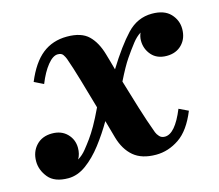

<svg xmlns="http://www.w3.org/2000/svg" viewBox="-101 -566 765 671"><g transform="rotate(-15 281.5 -230.0)"><path d="M536.5 -109Q510 -43.5 470.5 -16.8Q431 10 386.5 10Q335 10 305.5 -15Q276 -40 263 -85.5Q259 -99.5 254.5 -115.8Q250 -132 245 -149.5Q221.5 -109 193.5 -72.5Q165.5 -36 134 -13Q102.5 10 69 10Q19.5 10 -2.8 -17.2Q-25 -44.5 -25 -76Q-25 -110.5 -3.8 -133.2Q17.5 -156 53.5 -156Q87.5 -156 108 -135Q128.5 -114 128.5 -84Q128.5 -61.5 118.5 -44.5Q135.5 -54.5 149 -71.5Q161.5 -87 173.2 -103.2Q185 -119.5 198.5 -143Q212 -166.5 229.5 -203.5Q214.5 -256.5 199.2 -308.5Q184 -360.5 172 -394Q169 -402 163.5 -410Q158 -418 144.5 -418Q127 -418 107.5 -394Q88 -370 72 -330L38.5 -346.5Q65 -410.5 102.2 -440Q139.5 -469.5 191.5 -469.5Q243.5 -469.5 269.2 -444.5Q295 -419.5 308 -374Q312 -360 316.2 -345.5Q320.5 -331 324.5 -315.5Q370 -389 408.2 -429.5Q446.5 -470 499 -470Q543.5 -470 565.8 -446.5Q588 -423 588 -391.5Q588 -357 567 -335.5Q546 -314 512 -314Q477 -314 457.5 -336.2Q438 -358.5 438 -388.5Q438 -403 444 -416.5Q427.5 -406 414 -388.5Q396.5 -366 379.8 -341.5Q363 -317 338.5 -267.5Q353.5 -217 369.5 -165Q385.5 -113 402.5 -67Q405.5 -59 412.8 -51Q420 -43 432.5 -43Q469.5 -43 503 -125Z"/></g></svg>

Font: Bodoni* 06pt
Style: Bold Italic
Weight: 700
Italic angle: -13°
Version: Version 2.3